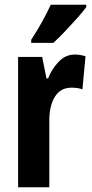

<svg xmlns="http://www.w3.org/2000/svg" viewBox="-20 -786 387 806"><path d="M294 -557Q304 -557 314.5 -555.5Q325 -554 339 -550L326 -411Q308 -418 280 -418Q234 -418 210.5 -380Q187 -342 187 -279V0H56V-547H157L175 -457H182Q197 -496 226 -526.5Q255 -557 294 -557ZM342 -756Q329 -738 305 -711Q281 -684 254 -655.5Q227 -627 204 -606H111V-619Q137 -659 157.5 -696Q178 -733 193 -766H342Z"/></svg>

Font: Noto Sans Lao ExtraCondensed
Style: Bold
Weight: 700
Width: 2
Designer: Monotype Design Team
Foundry: Monotype Imaging Inc.
Version: Version 2.003; ttfautohint (v1.8.4.7-5d5b)